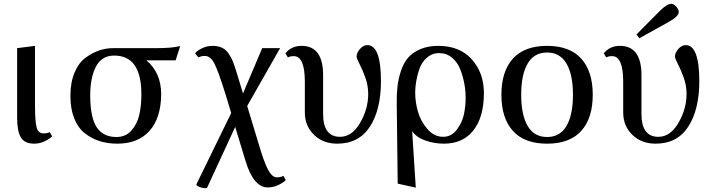

<svg xmlns="http://www.w3.org/2000/svg" viewBox="-20 -743 3770 1009"><path d="M70 -124V-490L164 -502V-186Q164 -104 172.5 -73Q181 -42 210 -42Q230 -42 241 -49L254 -27Q244 -15 217 -1.5Q190 12 160 12Q109 12 89.5 -21Q70 -54 70 -124Z M350 -239Q350 -310 372 -362Q394 -414 430 -440Q466 -466 501.5 -478Q537 -490 574 -490H802Q885 -490 927 -501L903 -426H749Q827 -361 827 -248Q826 -123 766 -55.5Q706 12 596 12Q546 12 503.5 -1.5Q461 -15 425.5 -43Q390 -71 370 -121Q350 -171 350 -239ZM454 -239Q455 -123 489 -73Q523 -23 592 -23Q640 -23 670 -56.5Q700 -90 711.5 -137.5Q723 -185 723 -248Q723 -451 580 -451Q515 -451 484.5 -393.5Q454 -336 454 -239Z M1216 -76 1069 242Q1068 246 1059 246Q1044 246 1028 239.5Q1012 233 1012 226L1195 -149L1165 -248Q1127 -370 1106.5 -409.5Q1086 -449 1057 -449Q1036 -449 1023 -441L1005 -463Q1015 -476 1041 -489Q1067 -502 1097 -502Q1126 -502 1147 -492Q1168 -482 1182.5 -460Q1197 -438 1204.5 -418.5Q1212 -399 1222 -367L1257 -252L1358 -490H1452L1279 -186L1332 -11Q1346 35 1354 61Q1362 87 1376 121.5Q1390 156 1404.5 172.5Q1419 189 1434 189Q1456 189 1469 181L1482 203Q1472 215 1444.5 228.5Q1417 242 1387 242Q1313 242 1271 105Z M1493 -441 1480 -463Q1512 -502 1565 -502Q1678 -502 1678 -348V-144Q1678 -24 1767 -24Q1830 -24 1872.5 -97.5Q1915 -171 1915 -249Q1915 -294 1899.5 -336.5Q1884 -379 1869 -407.5Q1854 -436 1854 -446V-447Q1855 -467 1872.5 -486.5Q1890 -506 1910 -506Q1982 -506 1982 -317Q1982 -167 1924 -77.5Q1866 12 1752 12Q1678 12 1630 -34.5Q1582 -81 1582 -152V-313Q1582 -448 1524 -448Q1504 -448 1493 -441Z M2146 -54 2165 243 2070 222 2065 -191Q2064 -244 2068.5 -286Q2073 -328 2087 -370Q2101 -412 2124.5 -439.5Q2148 -467 2188.5 -484.5Q2229 -502 2283 -502Q2396 -502 2459.5 -431Q2523 -360 2523 -254Q2523 -128 2468 -58Q2413 12 2313 12Q2263 12 2215.5 -4.5Q2168 -21 2146 -54ZM2427 -229Q2427 -265 2420.5 -301.5Q2414 -338 2399.5 -376.5Q2385 -415 2356 -439.5Q2327 -464 2287 -464Q2255 -464 2230.5 -445.5Q2206 -427 2193.5 -402Q2181 -377 2173.5 -345Q2166 -313 2164 -292.5Q2162 -272 2162 -255Q2162 -208 2176 -157.5Q2190 -107 2225.5 -65.5Q2261 -24 2309 -24Q2352 -24 2380.5 -61.5Q2409 -99 2418 -142Q2427 -185 2427 -229Z M2675.5 -55Q2615 -122 2615 -245Q2615 -368 2675.5 -435Q2736 -502 2855 -502Q2974 -502 3034.5 -435Q3095 -368 3095 -245Q3095 -122 3034.5 -55Q2974 12 2855 12Q2736 12 2675.5 -55ZM2753 -409Q2719 -351 2719 -245Q2719 -139 2753 -81Q2787 -23 2855 -23Q2923 -23 2957 -81Q2991 -139 2991 -245Q2991 -351 2957 -409Q2923 -467 2855 -467Q2787 -467 2753 -409Z M3166 -441 3153 -463Q3185 -502 3238 -502Q3351 -502 3351 -348V-144Q3351 -24 3440 -24Q3503 -24 3545.5 -97.5Q3588 -171 3588 -249Q3588 -294 3572.5 -336.5Q3557 -379 3542 -407.5Q3527 -436 3527 -446V-447Q3528 -467 3545.5 -486.5Q3563 -506 3583 -506Q3655 -506 3655 -317Q3655 -167 3597 -77.5Q3539 12 3425 12Q3351 12 3303 -34.5Q3255 -81 3255 -152V-313Q3255 -448 3197 -448Q3177 -448 3166 -441ZM3325 -562 3444 -682Q3484 -723 3508 -723Q3520 -723 3533.5 -708.5Q3547 -694 3547 -680Q3547 -656 3491 -626L3340 -542Z"/></svg>

Font: Linguistics Pro
Style: Regular
Weight: 400
Designer: Stefan Peev, Context Ltd
Foundry: Stefan Peev, Context Ltd
Version: Version 001.000